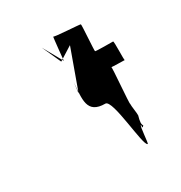

<svg xmlns="http://www.w3.org/2000/svg" viewBox="-122 -585 619 657"><g transform="rotate(-30 187.0 -256.0)"><path d="M219 -208C248 -208 258 -18 275 -16C279 -12 282 -86 288 -84C288 -79 288 -76 287 -75C290 -74 292 -76 294 -79C289 -85 290 -96 296 -117C297 -123 291 -158 292 -165C289 -164 302 -307 299 -306C296 -305 351 -304 351 -304C348 -303 352 -379 348 -379C345 -379 280 -379 278 -381C276 -382 284 -482 282 -485C281 -487 180 -492 179 -496C178 -498 169 -406 169 -406L126 -483L160 -408L214 -442L157 -284L162 -326C157 -261 146 -208 219 -208Z"/></g></svg>

Font: Ugly Stick
Style: It
Weight: 400
Designer: Stig
Foundry: Cannot Into Space Fonts
Version: Version 0.99